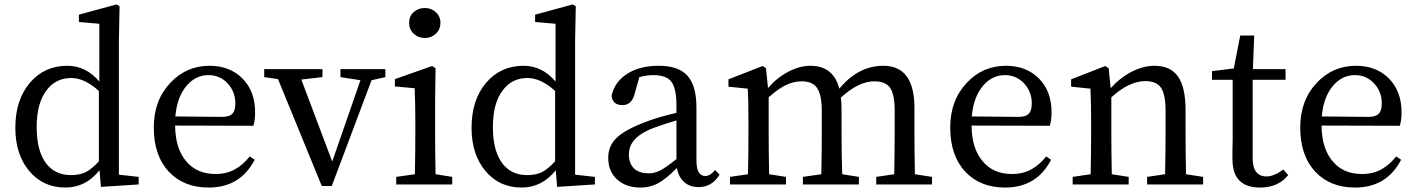

<svg xmlns="http://www.w3.org/2000/svg" viewBox="-20 -830 6378 864"><path d="M274 14Q174 14 111.5 -60.5Q49 -135 49 -255Q49 -381 115 -458Q180 -534 283 -534Q367 -534 427 -463V-723L335 -731V-764L504 -810L518 -802L515 -646V-44L604 -34V0L434 11L428 -64Q366 14 274 14ZM300 -42Q337 -42 365 -55Q394 -70 425 -104V-421Q360 -479 301 -479Q233 -479 192 -427Q145 -369 145 -258Q145 -149 189 -93Q229 -42 300 -42Z M919 14Q807 14 740 -57Q672 -130 672 -256Q672 -379 747 -458Q819 -534 923 -534Q1013 -534 1070 -478Q1128 -420 1128 -325Q1128 -288 1120 -264L768 -265Q769 -159 820 -102Q867 -47 950 -47Q1001 -47 1039 -69Q1072 -87 1104 -126L1126 -111Q1061 14 919 14ZM980 -304Q1014 -304 1028 -321Q1039 -335 1039 -365Q1039 -417 1005 -454Q970 -492 918 -492Q863 -492 823 -448Q777 -397 769 -306Z M1428 7 1231 -474 1169 -483V-519H1431V-483L1336 -472L1475 -103L1602 -469L1512 -483V-519H1714V-483L1652 -469L1473 7Z M1763 0V-34L1847 -46Q1849 -158 1849 -230V-288Q1849 -361 1846 -433L1757 -441V-474L1925 -533L1940 -523L1938 -377V-230Q1938 -158 1940 -46L2015 -34V0ZM1892 -659Q1862 -659 1841.5 -678.5Q1821 -698 1821 -727.5Q1821 -757 1841.5 -775.5Q1862 -794 1892 -794Q1921 -794 1941.5 -775Q1962 -756 1962 -727Q1962 -698 1941.5 -678.5Q1921 -659 1892 -659Z M2327 14Q2227 14 2164.5 -60.5Q2102 -135 2102 -255Q2102 -381 2168 -458Q2233 -534 2336 -534Q2420 -534 2480 -463V-723L2388 -731V-764L2557 -810L2571 -802L2568 -646V-44L2657 -34V0L2487 11L2481 -64Q2419 14 2327 14ZM2353 -42Q2390 -42 2418 -55Q2447 -70 2478 -104V-421Q2413 -479 2354 -479Q2286 -479 2245 -427Q2198 -369 2198 -258Q2198 -149 2242 -93Q2282 -42 2353 -42Z M2862 14Q2799 14 2760 -20Q2717 -56 2717 -120Q2717 -173 2754 -209Q2795 -249 2898 -286Q2949 -305 3024 -322V-356Q3024 -435 2999 -465Q2976 -492 2919 -492Q2892 -492 2857 -483L2836 -408Q2823 -357 2781 -357Q2737 -357 2732 -399Q2746 -462 2802.5 -498Q2859 -534 2944 -534Q3032 -534 3072 -491Q3114 -446 3114 -346V-108Q3114 -38 3154 -38Q3176 -38 3198 -65L3218 -44Q3184 12 3124 12Q3084 12 3058.5 -11Q3033 -34 3026 -74Q2977 -25 2946 -8Q2908 14 2862 14ZM2899 -50Q2927 -50 2953 -64Q2976 -76 3024 -114V-288Q2972 -273 2923 -255Q2857 -230 2831 -196Q2810 -170 2810 -135Q2810 -93 2835 -70Q2859 -50 2899 -50Z M3265 0V-34L3346 -46Q3348 -158 3348 -230V-287Q3348 -387 3345 -431L3258 -440V-473L3412 -533L3427 -523L3436 -434Q3477 -481 3527 -507Q3578 -534 3627 -534Q3730 -534 3757 -431Q3842 -534 3955 -534Q4095 -534 4095 -344V-230Q4095 -156 4097 -46L4174 -34V0H3923V-34L4004 -46Q4006 -156 4006 -230V-333Q4006 -407 3984 -437Q3963 -464 3914 -464Q3844 -464 3764 -391Q3767 -366 3767 -335V-230Q3767 -129 3770 -46L3845 -34V0H3593V-34L3676 -46Q3678 -156 3678 -230V-331Q3678 -404 3656 -435Q3636 -464 3588 -464Q3551 -464 3516 -447Q3481 -430 3439 -392V-230Q3439 -158 3441 -46L3517 -34V0Z M4503 14Q4391 14 4324 -57Q4256 -130 4256 -256Q4256 -379 4331 -458Q4403 -534 4507 -534Q4597 -534 4654 -478Q4712 -420 4712 -325Q4712 -288 4704 -264L4352 -265Q4353 -159 4404 -102Q4451 -47 4534 -47Q4585 -47 4623 -69Q4656 -87 4688 -126L4710 -111Q4645 14 4503 14ZM4564 -304Q4598 -304 4612 -321Q4623 -335 4623 -365Q4623 -417 4589 -454Q4554 -492 4502 -492Q4447 -492 4407 -448Q4361 -397 4353 -306Z M4807 0V-34L4888 -46Q4890 -158 4890 -230V-287Q4890 -365 4887 -431L4800 -440V-473L4954 -533L4969 -523L4978 -433Q5020 -480 5072 -507Q5125 -534 5175 -534Q5246 -534 5280 -487Q5315 -439 5315 -335V-230Q5315 -156 5317 -46L5394 -34V0H5142V-34L5223 -46Q5225 -156 5225 -230V-332Q5225 -405 5204 -436Q5183 -465 5134 -465Q5061 -465 4981 -392V-230Q4981 -158 4983 -46L5059 -34V0Z M5650 14Q5526 14 5526 -114Q5526 -126 5526 -149Q5527 -182 5527 -205V-471H5434V-510L5532 -522L5561 -670H5624L5618 -519H5765V-471H5617V-118Q5617 -36 5680 -36Q5712 -36 5755 -67L5777 -42Q5732 14 5650 14Z M6078 14Q5966 14 5899 -57Q5831 -130 5831 -256Q5831 -379 5906 -458Q5978 -534 6082 -534Q6172 -534 6229 -478Q6287 -420 6287 -325Q6287 -288 6279 -264L5927 -265Q5928 -159 5979 -102Q6026 -47 6109 -47Q6160 -47 6198 -69Q6231 -87 6263 -126L6285 -111Q6220 14 6078 14ZM6139 -304Q6173 -304 6187 -321Q6198 -335 6198 -365Q6198 -417 6164 -454Q6129 -492 6077 -492Q6022 -492 5982 -448Q5936 -397 5928 -306Z"/></svg>

Font: GenRyuMin TW M
Style: Regular
Weight: 500
Version: Version 1.501;PS 1;hotconv 16.6.51;makeotf.lib2.5.65220